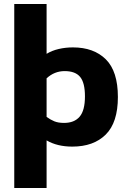

<svg xmlns="http://www.w3.org/2000/svg" viewBox="-20 -720 638 956"><path d="M51 216V-700H212V-452Q238 -468 272 -476Q306 -484 343 -484Q447 -484 507 -424.5Q567 -365 567 -237Q567 -110 506.5 -50Q446 10 340 10Q265 10 212 -21V216ZM299 -108Q350 -108 376.5 -139Q403 -170 403 -240Q403 -308 379 -337Q355 -366 302 -366Q251 -366 212 -330V-138Q231 -124 250.5 -116Q270 -108 299 -108Z"/></svg>

Font: Kanit SemiBold
Style: Regular
Weight: 600
Designer: Katatrad Team
Foundry: CadsonDemak
Version: Version 2.000; ttfautohint (v1.8.3)